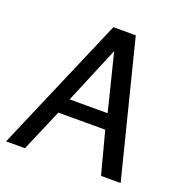

<svg xmlns="http://www.w3.org/2000/svg" viewBox="-129 -714 781 816"><g transform="rotate(20 262.0 -306.0)"><path d="M-15.3 0 247.4 -612H348.6L502.9 0H414.2L363.8 -190.7H151.7L70.1 0ZM177.7 -260H349.5L285.3 -517.5Z"/></g></svg>

Font: Ancizar Sans Thin
Style: Italic
Weight: 100
Italic angle: -4°
Designer: Cesar Puertas, Viviana Monsalve, Julian Moncada, Julian Prieto, Jose Castro, Mariel Hernandez, Felipe Aragon, Sara Alarc
Version: Version 8.100